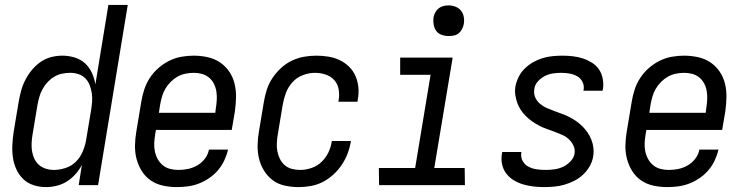

<svg xmlns="http://www.w3.org/2000/svg" viewBox="-20 -755 3040 783"><path d="M168 8Q141 8 116.5 0Q92 -8 74.5 -25Q57 -42 46.5 -65Q36 -88 32.5 -113.5Q29 -139 30.5 -166Q32 -193 36 -219L56 -339Q60 -362 66 -384.5Q72 -407 83 -428.5Q94 -450 109.5 -469Q125 -488 145 -502Q165 -516 188 -522Q211 -528 234 -528Q260 -528 284.5 -520.5Q309 -513 326.5 -497Q344 -481 354.5 -458.5Q365 -436 369 -411L422 -735H501L380 0H301L314 -83Q304 -63 288.5 -45.5Q273 -28 253.5 -15.5Q234 -3 211.5 2.5Q189 8 168 8ZM200 -62Q223 -62 247.5 -70Q272 -78 289.5 -95.5Q307 -113 317 -136.5Q327 -160 331 -183L351 -303Q354 -321 355.5 -339Q357 -357 354.5 -374Q352 -391 346 -407Q340 -423 328.5 -435Q317 -447 300.5 -452.5Q284 -458 266 -458Q250 -458 233 -454.5Q216 -451 201 -442Q186 -433 174 -420Q162 -407 153.5 -391.5Q145 -376 140.5 -360Q136 -344 133 -328L113 -208Q110 -191 109 -173.5Q108 -156 110.5 -139.5Q113 -123 120 -108Q127 -93 139 -82.5Q151 -72 167 -67Q183 -62 200 -62Z M701 8Q672 8 644.5 2Q617 -4 595 -19Q573 -34 558.5 -57Q544 -80 537 -106.5Q530 -133 530.5 -161.5Q531 -190 536 -219L556 -339Q560 -364 568 -389Q576 -414 590.5 -436.5Q605 -459 625.5 -477Q646 -495 670 -507Q694 -519 719.5 -523.5Q745 -528 769 -528Q798 -528 826 -522Q854 -516 876.5 -501Q899 -486 914.5 -463.5Q930 -441 936.5 -414Q943 -387 942.5 -358.5Q942 -330 938 -301L925 -225H616L613 -208Q610 -190 609 -172.5Q608 -155 611.5 -138Q615 -121 623 -106.5Q631 -92 643.5 -81.5Q656 -71 672.5 -66.5Q689 -62 707 -62Q727 -62 746.5 -66Q766 -70 784.5 -80.5Q803 -91 816 -108.5Q829 -126 832 -145H910Q905 -123 895 -101.5Q885 -80 869.5 -61.5Q854 -43 833.5 -29Q813 -15 791 -6.5Q769 2 746 5Q723 8 701 8ZM858 -295 860 -312Q863 -330 864 -347.5Q865 -365 862.5 -381.5Q860 -398 852.5 -413Q845 -428 832.5 -438.5Q820 -449 804 -453.5Q788 -458 770 -458Q754 -458 736.5 -454.5Q719 -451 704 -442.5Q689 -434 676 -421Q663 -408 654 -392.5Q645 -377 640.5 -360.5Q636 -344 633 -328L628 -295Z M1198 8Q1169 8 1141.5 2Q1114 -4 1093 -19.5Q1072 -35 1057.5 -58Q1043 -81 1036.5 -107.5Q1030 -134 1030.5 -162.5Q1031 -191 1036 -219L1056 -339Q1060 -364 1068 -389Q1076 -414 1091 -436.5Q1106 -459 1126 -477.5Q1146 -496 1170 -507.5Q1194 -519 1219.5 -523.5Q1245 -528 1270 -528Q1295 -528 1319.5 -524Q1344 -520 1365 -510Q1386 -500 1403 -483.5Q1420 -467 1429.5 -445.5Q1439 -424 1441.5 -399Q1444 -374 1439 -349L1438 -340H1360L1361 -346Q1365 -369 1361 -391Q1357 -413 1343 -428.5Q1329 -444 1308 -451Q1287 -458 1264 -458Q1240 -458 1215 -448.5Q1190 -439 1172.5 -419.5Q1155 -400 1146 -376Q1137 -352 1133 -328L1113 -208Q1110 -190 1109 -172.5Q1108 -155 1111 -138.5Q1114 -122 1121.5 -107Q1129 -92 1141 -81.5Q1153 -71 1169.5 -66.5Q1186 -62 1204 -62Q1227 -62 1250.5 -70Q1274 -78 1291.5 -95Q1309 -112 1319.5 -134Q1330 -156 1333 -179L1334 -180H1412L1411 -179Q1407 -154 1398 -130Q1389 -106 1374.5 -84Q1360 -62 1340 -43.5Q1320 -25 1296.5 -13Q1273 -1 1247.5 3.5Q1222 8 1198 8Z M1876 0H1526L1525 -70H1673L1736 -450H1612V-520H1826L1751 -70H1875ZM1809 -608Q1795 -608 1781 -613Q1767 -618 1759 -629Q1751 -640 1748.5 -655Q1746 -670 1748 -685Q1750 -695 1755.5 -705Q1761 -715 1769.5 -721.5Q1778 -728 1788.5 -730.5Q1799 -733 1810 -733Q1824 -733 1838 -727.5Q1852 -722 1860.5 -711Q1869 -700 1871.5 -685Q1874 -670 1871 -655Q1869 -645 1863.5 -635Q1858 -625 1849.5 -618.5Q1841 -612 1830.5 -610Q1820 -608 1809 -608Z M2199 8Q2177 8 2155.5 5.5Q2134 3 2113.5 -3Q2093 -9 2075 -20Q2057 -31 2044.5 -47.5Q2032 -64 2027.5 -85Q2023 -106 2027 -128L2028 -135H2106V-132Q2103 -114 2111.5 -98.5Q2120 -83 2135.5 -75Q2151 -67 2169 -64.5Q2187 -62 2206 -62Q2223 -62 2241 -64.5Q2259 -67 2275.5 -74.5Q2292 -82 2306 -96.5Q2320 -111 2323 -128Q2326 -146 2318.5 -161.5Q2311 -177 2299 -188Q2287 -199 2271.5 -205.5Q2256 -212 2240.5 -218Q2225 -224 2209 -229.5Q2193 -235 2178 -243Q2163 -251 2149.5 -260.5Q2136 -270 2124.5 -281.5Q2113 -293 2104 -306.5Q2095 -320 2089.5 -335.5Q2084 -351 2081.5 -368Q2079 -385 2082 -403Q2086 -423 2095.5 -442Q2105 -461 2120.5 -476Q2136 -491 2154.5 -501.5Q2173 -512 2193 -518Q2213 -524 2233.5 -526Q2254 -528 2274 -528Q2295 -528 2316.5 -525.5Q2338 -523 2357.5 -516.5Q2377 -510 2394.5 -499Q2412 -488 2423 -471.5Q2434 -455 2438 -434Q2442 -413 2439 -392L2437 -385H2359L2360 -388Q2363 -406 2355.5 -421Q2348 -436 2334 -444Q2320 -452 2303 -455Q2286 -458 2268 -458Q2252 -458 2235 -455.5Q2218 -453 2202 -445Q2186 -437 2173.5 -423Q2161 -409 2159 -392Q2156 -374 2162.5 -358.5Q2169 -343 2182 -332Q2195 -321 2210 -314.5Q2225 -308 2241 -302Q2257 -296 2272.5 -290.5Q2288 -285 2302.5 -277.5Q2317 -270 2330.5 -260.5Q2344 -251 2355.5 -239.5Q2367 -228 2376.5 -214Q2386 -200 2392 -184.5Q2398 -169 2400 -152Q2402 -135 2399 -117Q2396 -97 2385 -77.5Q2374 -58 2358 -43Q2342 -28 2322.5 -18Q2303 -8 2282.5 -2Q2262 4 2241 6Q2220 8 2199 8Z M2701 8Q2672 8 2644.5 2Q2617 -4 2595 -19Q2573 -34 2558.5 -57Q2544 -80 2537 -106.5Q2530 -133 2530.5 -161.5Q2531 -190 2536 -219L2556 -339Q2560 -364 2568 -389Q2576 -414 2590.5 -436.5Q2605 -459 2625.5 -477Q2646 -495 2670 -507Q2694 -519 2719.5 -523.5Q2745 -528 2769 -528Q2798 -528 2826 -522Q2854 -516 2876.5 -501Q2899 -486 2914.5 -463.5Q2930 -441 2936.5 -414Q2943 -387 2942.5 -358.5Q2942 -330 2938 -301L2925 -225H2616L2613 -208Q2610 -190 2609 -172.5Q2608 -155 2611.5 -138Q2615 -121 2623 -106.5Q2631 -92 2643.5 -81.5Q2656 -71 2672.5 -66.5Q2689 -62 2707 -62Q2727 -62 2746.5 -66Q2766 -70 2784.5 -80.5Q2803 -91 2816 -108.5Q2829 -126 2832 -145H2910Q2905 -123 2895 -101.5Q2885 -80 2869.5 -61.5Q2854 -43 2833.5 -29Q2813 -15 2791 -6.5Q2769 2 2746 5Q2723 8 2701 8ZM2858 -295 2860 -312Q2863 -330 2864 -347.5Q2865 -365 2862.5 -381.5Q2860 -398 2852.5 -413Q2845 -428 2832.5 -438.5Q2820 -449 2804 -453.5Q2788 -458 2770 -458Q2754 -458 2736.5 -454.5Q2719 -451 2704 -442.5Q2689 -434 2676 -421Q2663 -408 2654 -392.5Q2645 -377 2640.5 -360.5Q2636 -344 2633 -328L2628 -295Z"/></svg>

Font: Iosevka Term Curly Oblique
Style: Regular
Weight: 400
Italic angle: -9°
Designer: Belleve Invis
Foundry: Belleve Invis
Version: Version 32.3.0